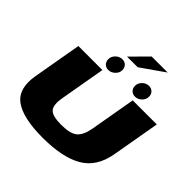

<svg xmlns="http://www.w3.org/2000/svg" viewBox="-247 -1225 1444 1444"><g transform="rotate(45 475.0 -503.0)"><path d="M412.5 3Q622.5 3 738 -63.8Q853.5 -130.5 882 -289L949.5 -675H693.5L630 -312Q615.5 -229.5 576.8 -197Q538 -164.5 442.5 -164.5Q347.5 -164.5 320.2 -197.2Q293 -230 307.5 -312L371 -675H115.5L48 -289Q19.5 -130.5 111.2 -63.8Q203 3 412.5 3ZM402 -706.5Q430.5 -706.5 454.2 -728.8Q478 -751 478 -781Q478 -806 461.8 -822.5Q445.5 -839 421 -839Q391 -839 367.8 -816.8Q344.5 -794.5 344.5 -764Q344.5 -739.5 360.2 -723Q376 -706.5 402 -706.5ZM685 -706.5Q715 -706.5 738 -728.8Q761 -751 761 -781Q761 -806 745.2 -822.5Q729.5 -839 703.5 -839Q674.5 -839 651.2 -816.8Q628 -794.5 628 -764Q628 -739.5 644.2 -723Q660.5 -706.5 685 -706.5ZM430.5 -877.5H543.5L731.5 -1009H561Z"/></g></svg>

Font: Anybody Expanded Black
Style: Italic
Weight: 900
Width: 7
Italic angle: -10°
Version: Version 1.113;gftools[0.9.25]